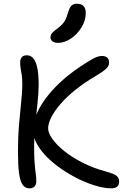

<svg xmlns="http://www.w3.org/2000/svg" viewBox="-20 -1010 686 1041"><path d="M582.6 11Q548.2 11 503.6 -1.6Q459 -14.2 411.5 -36.9Q364 -59.6 319.2 -89.6Q274.4 -119.6 238 -155.2Q201.6 -190.8 180.5 -229Q159.4 -267.2 159.4 -304.8Q159.4 -349.2 180.5 -396.6Q201.6 -444 239.7 -491.9Q277.8 -539.8 329.6 -584.3Q381.4 -628.8 442.8 -666.6Q474 -687.2 494.7 -696.9Q515.4 -706.6 532.6 -706.6Q551 -706.6 561.2 -697.7Q571.4 -688.8 571.4 -670.6Q571.4 -651.6 554.7 -636.5Q538 -621.4 505.2 -601.8Q438.6 -563 389.1 -523.1Q339.6 -483.2 306.8 -444.7Q274 -406.2 257.5 -373Q241 -339.8 241 -313.6Q241 -289.4 263.8 -257Q286.6 -224.6 328.3 -191Q370 -157.4 427.8 -127.9Q485.6 -98.4 555.4 -79.8Q599.4 -67.6 612.7 -56.2Q626 -44.8 626 -25.6Q626 -9.2 616.3 0.9Q606.6 11 582.6 11ZM140.6 11.2Q117 11.2 103.1 -7.8Q89.2 -26.8 83.3 -70.4Q77.4 -114 77.4 -187Q77.4 -266.2 83.3 -335.7Q89.2 -405.2 95.1 -460.2Q101 -515.2 101 -549Q101 -581.6 98.1 -601.4Q95.2 -621.2 92.3 -636.9Q89.4 -652.6 89.4 -670.8Q89.4 -691 98.9 -700.6Q108.4 -710.2 125 -710.2Q146.2 -710.2 159.2 -695.1Q172.2 -680 178.9 -655.6Q185.6 -631.2 187.6 -603.6Q189.6 -576 189.6 -552Q189.6 -509 183.6 -453.2Q177.6 -397.4 171.3 -336.6Q165 -275.8 165 -218.6Q165 -167.6 166.9 -137.9Q168.8 -108.2 170.9 -90.7Q173 -73.2 174.9 -59.4Q176.8 -45.6 176.8 -26.4Q176.8 -8.8 167 1.2Q157.2 11.2 140.6 11.2ZM294.6 -777.6Q275 -777.6 264.3 -786.1Q253.6 -794.6 253.6 -808Q253.6 -822.6 264.3 -833Q275 -843.4 294.8 -858.4Q320.6 -878.6 330.9 -895.9Q341.2 -913.2 348.8 -941.6Q357.2 -970.2 368.3 -980Q379.4 -989.8 395.2 -989.8Q421 -989.8 433 -977.1Q445 -964.4 445 -939.6Q445 -898.8 422 -861.5Q399 -824.2 364.4 -800.9Q329.8 -777.6 294.6 -777.6Z"/></svg>

Font: Shantell Sans Light
Style: Regular
Weight: 300
Designer: Stephen Nixon, Anya Danilova, Shantell Martin
Foundry: Arrow Type
Version: Version 1.011;[c5ecc13dd]